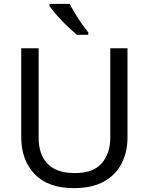

<svg xmlns="http://www.w3.org/2000/svg" viewBox="-20 -964 771 994"><path d="M640 -252Q640 -178 610 -118.5Q580 -59 518.5 -24.5Q457 10 362 10Q229 10 159.5 -62.5Q90 -135 90 -254V-714H180V-251Q180 -164 226.5 -116Q273 -68 367 -68Q464 -68 507.5 -119.5Q551 -171 551 -252V-714H640ZM341 -944Q352 -922 368.5 -894.5Q385 -867 403.5 -841Q422 -815 437 -796V-784H378Q361 -798 340 -817.5Q319 -837 298.5 -858.5Q278 -880 261.5 -900Q245 -920 236 -934V-944Z"/></svg>

Font: Noto Sans Adlam
Style: Regular
Weight: 400
Designer: Mark Jamra, Neil Patel
Foundry: JamraPatel LLC
Version: Version 3.001